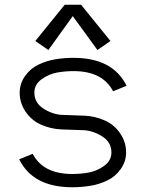

<svg xmlns="http://www.w3.org/2000/svg" viewBox="-20 -782 615 810"><path d="M184 -571 129 -609 253 -762H322L446 -609L391 -571L287 -714ZM285 8Q119 8 61 -110L118 -133Q162 -48 285 -48Q320 -48 354 -54Q388 -60 419 -82Q450 -104 450 -139Q450 -183 409 -208Q368 -233 325 -233Q282 -234 238.5 -236Q195 -238 154.5 -255.5Q114 -273 88.5 -310Q63 -347 63 -391Q63 -429 85.5 -461Q108 -493 142.5 -509.5Q177 -526 214.5 -532Q252 -538 290 -538Q456 -538 514 -420L457 -397Q413 -482 290 -482Q255 -482 221 -476Q187 -470 156 -448Q125 -426 125 -391Q125 -347 166 -322Q207 -297 250 -297Q293 -296 336.5 -294Q380 -292 420.5 -274.5Q461 -257 486.5 -220Q512 -183 512 -139Q512 -101 489.5 -69Q467 -37 432.5 -20.5Q398 -4 360.5 2Q323 8 285 8Z"/></svg>

Font: Jozsika Light
Style: Regular
Weight: 300
Monospace: yes
Designer: Belleve Invis
Foundry: Belleve Invis
Version: 2.1.0